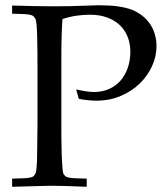

<svg xmlns="http://www.w3.org/2000/svg" viewBox="-20 -715 644 735"><path d="M26.4 -662.6V-693.8Q124.5 -690.9 181.6 -690.9Q200.7 -691.4 220.7 -691.2Q240.7 -690.9 262.7 -691.9L339.4 -694.3Q345.7 -694.8 351.6 -694.8Q357.4 -694.8 362.8 -694.8Q439 -694.8 484.9 -677.7Q506.8 -668.9 524.4 -655Q542 -641.1 554.2 -623.3Q566.4 -605.5 572.8 -583.7Q579.1 -562 579.1 -538.1Q579.1 -499.5 562.3 -462.2Q545.4 -424.8 514.9 -395.3Q484.4 -365.7 442.1 -347.7Q399.9 -329.6 349.1 -329.6Q320.3 -329.6 281.7 -336.4L271.5 -372.6Q293.9 -367.7 310.8 -365.2Q327.6 -362.8 339.8 -362.8Q372.1 -362.8 397.9 -374.5Q423.8 -386.2 441.7 -406.7Q459.5 -427.2 469.2 -455.6Q479 -483.9 479 -517.1Q479 -547.9 468.8 -573.7Q458.5 -599.6 439 -618.4Q419.4 -637.2 390.6 -647.9Q361.8 -658.7 324.7 -658.7Q299.8 -658.7 273.7 -655Q247.6 -651.4 219.2 -642.1Q214.8 -590.3 214.8 -480V-233.9Q214.8 -207.5 215.1 -177.5Q215.3 -147.5 216.3 -120.8Q217.3 -94.2 218.8 -74.5Q220.2 -54.7 223.1 -49.3Q226.1 -44.9 229 -41.5Q231.9 -38.1 240.2 -35.9Q248.5 -33.7 264.9 -32.7Q281.2 -31.7 312 -31.2V0Q266.1 -2 233.6 -2.9Q201.2 -3.9 179.2 -3.9Q170.9 -3.9 133.1 -2.9Q95.2 -2 26.4 0V-31.2Q56.6 -31.7 73.2 -32.7Q89.8 -33.7 98.1 -35.9Q106.4 -38.1 109.1 -41Q111.8 -43.9 114.3 -47.9Q117.7 -52.7 119.1 -64.5Q120.6 -76.2 121.6 -95.2Q122.1 -100.6 122.3 -134.8Q122.6 -168.9 123.5 -233.9V-460Q123.5 -485.8 123.3 -516.4Q123 -546.9 122.3 -574Q121.6 -601.1 119.9 -620.6Q118.2 -640.1 114.7 -644.5Q111.8 -648.9 108.6 -652.3Q105.5 -655.8 96.9 -658Q88.4 -660.2 72 -661.1Q55.7 -662.1 26.4 -662.6Z"/></svg>

Font: XB Kayhan
Style: Regular
Weight: 400
Designer: Behnam
Foundry: Irmug
Version: Version 7.300 2009